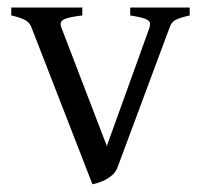

<svg xmlns="http://www.w3.org/2000/svg" viewBox="-20 -474 533 509"><path d="M482.9 -433.1Q468.3 -429.7 459 -426.8Q449.7 -423.8 443.8 -420.2Q438 -416.5 434.8 -411.9Q431.6 -407.2 429.2 -399.9L291 -28.8Q286.6 -18.1 278.3 -10.5Q270 -2.9 260.3 2.2Q250.5 7.3 241 10.3Q231.4 13.2 225.1 14.6L64 -399.9Q59.6 -413.6 46.9 -420.7Q34.2 -427.7 9.8 -433.1V-454.1H198.2V-433.1Q179.2 -430.7 167.2 -428.2Q155.3 -425.8 148.7 -422.1Q142.1 -418.5 141.1 -413.1Q140.1 -407.7 143.1 -399.9L263.2 -86.9L376 -399.9Q378.4 -407.2 377.7 -412.4Q377 -417.5 371.1 -421.1Q365.2 -424.8 354.2 -427.5Q343.3 -430.2 325.2 -433.1V-454.1H482.9Z"/></svg>

Font: Akkhara
Style: Regular
Weight: 400
Designer: J. Victor Gaultney
Version: Version 1.00 June 13, 2006, initial release